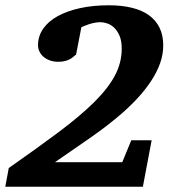

<svg xmlns="http://www.w3.org/2000/svg" viewBox="-41 -707 659 727"><path d="M577.1 -535.2Q577.1 -501 565.2 -467.5Q553.2 -434.1 532.2 -401.9Q511.2 -369.6 483.2 -338.9Q455.1 -308.1 422.9 -279.8Q368.7 -232.4 301.8 -186Q234.9 -139.6 167 -92.8H421.9L456.1 -175.8H533.2L500 0H-21L-7.8 -70.8Q101.1 -147 181.4 -207Q261.7 -267.1 314.7 -319.3Q367.7 -371.6 393.8 -420.4Q419.9 -469.2 419.9 -522.9Q419.9 -552.2 411.6 -571.5Q403.3 -590.8 391.1 -602.3Q378.9 -613.8 364.7 -618.4Q350.6 -623 338.9 -623Q328.1 -623 317.4 -620.8Q306.6 -618.7 297.1 -615.7Q287.6 -612.8 279.8 -609.4Q272 -606 267.1 -604L247.1 -500Q242.2 -497.1 237.3 -492.4Q232.4 -487.8 225.1 -483.6Q217.8 -479.5 206.8 -476.3Q195.8 -473.1 179.2 -473.1Q161.6 -473.1 147.7 -478.3Q133.8 -483.4 123.8 -491.9Q113.8 -500.5 108.4 -512Q103 -523.4 103 -536.1Q103 -570.3 122.6 -598.4Q142.1 -626.5 177.7 -646Q213.4 -665.5 262.5 -676.3Q311.5 -687 371.1 -687Q419.4 -687 457.8 -677.7Q496.1 -668.5 522.5 -649.7Q548.8 -630.9 563 -602.3Q577.1 -573.7 577.1 -535.2Z"/></svg>

Font: Charis SIL Eur
Style: Bold Italic
Weight: 700
Italic angle: -11°
Foundry: SIL International
Version: Version 5.000